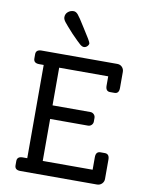

<svg xmlns="http://www.w3.org/2000/svg" viewBox="-101 -1026 852 1099"><g transform="rotate(10 325.0 -477.0)"><path d="M329 -762Q319 -762 306.5 -772.5Q294 -783 253 -825Q212 -870 201 -884.5Q190 -899 190 -911Q190 -930 204 -942Q218 -954 237 -954Q250 -954 262 -940.5Q274 -927 308 -872Q357 -797 357 -788Q357 -779 348.5 -770.5Q340 -762 329 -762ZM553 -185Q580 -185 580 -152V-39Q580 -23 568.5 -11.5Q557 0 540 0H95Q62 0 62 -27V-52Q62 -79 95 -79H121V-621H95Q62 -621 62 -648V-673Q62 -700 95 -700H535Q552 -700 563 -688.5Q574 -677 574 -660V-567Q574 -534 548 -534H522Q496 -534 496 -567V-621H211V-402H431Q443 -402 451.5 -393.5Q460 -385 460 -373V-352Q460 -340 451.5 -331.5Q443 -323 431 -323H211V-79H501V-152Q501 -185 528 -185Z"/></g></svg>

Font: Solway
Style: Regular
Weight: 400
Designer: Mariya V. Pigoulevskaya
Foundry: The Northern Block Ltd.
Version: Version 1.000;hotconv 1.0.109;makeotfexe 2.5.65596